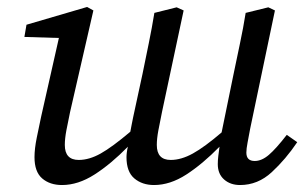

<svg xmlns="http://www.w3.org/2000/svg" viewBox="-20 -518 880 551"><path d="M158 13Q123 13 101 -6Q79 -25 79 -67Q79 -91 85.5 -123Q92 -155 98 -183L149 -409L50 -412L56 -447L230 -498L248 -488L181 -196Q175 -168 170.5 -144Q166 -120 166 -102Q166 -59 206 -59Q236 -59 269 -77.5Q302 -96 354 -140Q356 -151 358 -161Q360 -171 362 -181L389 -306Q398 -350 407 -394Q416 -438 423 -481L487 -497L507 -488L445 -197Q439 -168 434.5 -144Q430 -120 430 -102Q430 -59 470 -59Q500 -59 533.5 -77.5Q567 -96 616 -138L650 -304Q659 -348 668.5 -392.5Q678 -437 685 -481L750 -497L769 -488L698 -149Q694 -127 690.5 -109Q687 -91 687 -80Q687 -56 711 -56Q731 -56 751.5 -73.5Q772 -91 803 -131L833 -110Q800 -61 760 -24Q720 13 669 13Q641 13 623 -3Q605 -19 605 -47Q605 -58 606.5 -70.5Q608 -83 610 -97Q561 -47 514.5 -17Q468 13 422 13Q388 13 365.5 -6Q343 -25 343 -67Q343 -73 344 -81Q345 -89 347 -97Q298 -47 251 -17Q204 13 158 13Z"/></svg>

Font: Source Serif 4 SmText
Style: Italic
Weight: 400
Italic angle: -12°
Designer: Frank Grießhammer
Foundry: Adobe
Version: Version 4.005;hotconv 1.1.0;makeotfexe 2.6.0